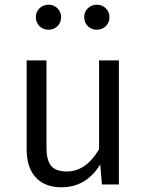

<svg xmlns="http://www.w3.org/2000/svg" viewBox="-20 -782 621 814"><path d="M484 0H412L405 -85Q346 12 240 12Q170 12 131.5 -30Q93 -72 93 -149V-526H177V-158Q177 -102 197 -78.5Q217 -55 263 -55Q344 -55 400 -149V-526H484ZM390 -762Q413 -762 428.5 -747Q444 -732 444 -709Q444 -686 428.5 -671Q413 -656 390 -656Q368 -656 352.5 -671Q337 -686 337 -709Q337 -732 352.5 -747Q368 -762 390 -762ZM186 -762Q208 -762 223.5 -747Q239 -732 239 -709Q239 -686 223.5 -671Q208 -656 186 -656Q163 -656 147.5 -671Q132 -686 132 -709Q132 -732 147.5 -747Q163 -762 186 -762Z"/></svg>

Font: FiraSans
Style: Regular
Weight: 350
Designer: Carrois Corporate & Edenspiekermann AG
Foundry: Carrois Corporate GbR & Edenspiekermann AG
Version: Version 3.106;PS 003.106;hotconv 1.0.70;makeotf.lib2.5.58329